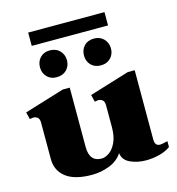

<svg xmlns="http://www.w3.org/2000/svg" viewBox="-121 -932 963 1045"><g transform="rotate(-15 361.0 -409.0)"><path d="M563 -753H133V-828H563ZM221 -704Q256 -704 277 -682Q298 -660 298 -628Q298 -596 277 -574.5Q256 -553 221 -553Q187 -553 166.5 -574.5Q146 -596 146 -628Q146 -661 166.5 -682.5Q187 -704 221 -704ZM470 -704Q504 -704 525 -682Q546 -660 546 -628Q546 -596 525 -574.5Q504 -553 470 -553Q435 -553 414.5 -574.5Q394 -596 394 -628Q394 -661 414.5 -682.5Q435 -704 470 -704ZM712 -61V-28Q688 -10 651 0Q614 10 573 10Q526 10 486 -8Q446 -26 441 -66Q416 -27 368 -8.5Q320 10 270 10Q172 10 123 -28Q74 -66 74 -131V-337Q74 -357 64 -365.5Q54 -374 39 -374Q34 -374 20 -371L10 -411L235 -480H274V-146Q274 -62 343 -62Q362 -62 384.5 -77Q407 -92 423.5 -126Q440 -160 440 -214V-337Q440 -357 430 -365.5Q420 -374 405 -374Q400 -374 386 -371L376 -411L601 -480H640V-89Q640 -53 669 -53Q678 -53 691.5 -56.5Q705 -60 712 -61Z"/></g></svg>

Font: Taviraj Black
Style: Regular
Weight: 900
Designer: Katatrad Team
Foundry: CadsonDemak
Version: Version 1.030